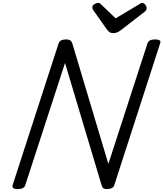

<svg xmlns="http://www.w3.org/2000/svg" viewBox="-20 -1286 1123 1320"><path d="M102 14Q58 14 67 -14L383 -988Q388 -1002 401 -1008.5Q414 -1015 435 -1015Q453 -1015 462.5 -1008.5Q472 -1002 477 -988L725 -159L994 -988Q999 -1002 1012 -1008.5Q1025 -1015 1046 -1015Q1092 -1015 1081 -988L766 -14Q762 0 748.5 7Q735 14 715 14Q699 14 691 9Q683 4 678 -14L427 -853L154 -14Q150 0 137 7Q124 14 102 14ZM957 -1266Q969 -1266 978.5 -1254Q988 -1242 988 -1231Q988 -1221 985 -1216Q982 -1211 977 -1207L814 -1081Q799 -1069 786 -1063.5Q773 -1058 757 -1058Q744 -1058 733.5 -1065Q723 -1072 714 -1085L622 -1215Q617 -1223 616 -1228Q615 -1233 615 -1237Q615 -1249 629.5 -1257.5Q644 -1266 654 -1266Q664 -1266 669 -1261.5Q674 -1257 681 -1250L775 -1160L928 -1251Q935 -1255 942 -1260.5Q949 -1266 957 -1266Z"/></svg>

Font: Playwrite US Trad
Style: Regular
Weight: 400
Designer: Veronika Burian, José Scaglione
Foundry: TypeTogether
Version: Version 1.002